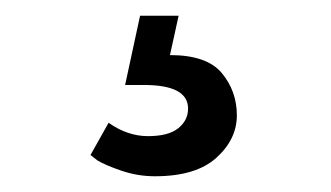

<svg xmlns="http://www.w3.org/2000/svg" viewBox="-20 -20 421 244"><path d="M163 88H139L158 0H207L196 50Q243 50 262 73Q281 96 281 126.5Q281 157 255 180.5Q229 204 177 204Q155 204 134.5 197Q114 190 104 184L95 177L118 136Q142 153 168 153Q194 153 206.5 143Q219 133 219 118Q219 88 163 88Z"/></svg>

Font: Imprima
Style: Regular
Weight: 400
Version: Version 1.001